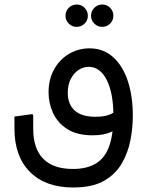

<svg xmlns="http://www.w3.org/2000/svg" viewBox="-20 -599 662 850"><path d="M304 231Q181 231 112.5 162Q44 93 44 -29H127Q127 59 171.5 104Q216 149 303 149Q365 149 405 124.5Q445 100 463.5 48Q482 -4 482 -86H568Q568 -34 557.5 21Q547 76 519.5 124Q492 172 440.5 201.5Q389 231 304 231ZM44 -29V-83L124 -94L127 -86V-29ZM390 0Q321 0 278 -27.5Q235 -55 215 -98.5Q195 -142 195 -190Q195 -248 219.5 -292Q244 -336 285.5 -360.5Q327 -385 376 -385Q438 -385 481 -346Q524 -307 546 -240Q568 -173 568 -86H482Q482 -187 452.5 -245Q423 -303 373 -303Q349 -303 328 -289.5Q307 -276 293.5 -250Q280 -224 280 -188Q280 -138 310.5 -110Q341 -82 403 -82Q439 -82 463.5 -91Q488 -100 503 -118L525 -52Q505 -30 472.5 -15Q440 0 390 0ZM319 -480Q299 -480 284.5 -494.5Q270 -509 270 -529Q270 -550 284.5 -564.5Q299 -579 320 -579Q340 -579 354.5 -564.5Q369 -550 369 -529Q369 -509 354.5 -494.5Q340 -480 319 -480ZM432 -480Q412 -480 397.5 -494.5Q383 -509 383 -529Q383 -550 397.5 -564.5Q412 -579 433 -579Q453 -579 467.5 -564.5Q482 -550 482 -529Q482 -509 467.5 -494.5Q453 -480 432 -480Z"/></svg>

Font: Fustat Medium
Style: Regular
Weight: 500
Designer: Mohamed Gaber, Khaled Hosny, Laura Garcia Mut
Foundry: Kief Type Foundry, Alif Type Foundry, Hard Type Foundry
Version: Version 1.007